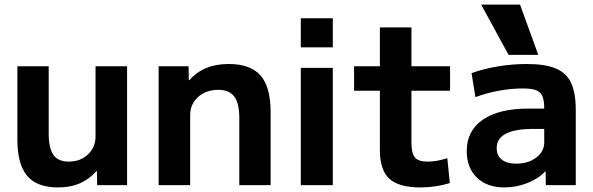

<svg xmlns="http://www.w3.org/2000/svg" viewBox="-20 -810 2594 840"><path d="M56 -200V-520H193V-227Q193 -162 213.5 -132.5Q234 -103 280 -103Q332 -103 365 -134.5Q398 -166 398 -213V-520H536V0H405L404 -61H402Q369 -25 328.5 -7.5Q288 10 234 10Q142 10 99 -40.5Q56 -91 56 -200Z M674 -520H805L806 -459H808Q840 -495 882.5 -512.5Q925 -530 981 -530Q1076 -530 1120 -479.5Q1164 -429 1164 -320V0H1027V-293Q1027 -358 1005 -387.5Q983 -417 935 -417Q881 -417 846.5 -385.5Q812 -354 812 -307V0H674Z M1296 -730H1436V-603H1296ZM1296 -513H1436V0H1296Z M1642 -153V-413H1529V-520H1642V-690H1780V-520H1949V-413H1780V-187Q1780 -140 1795 -121.5Q1810 -103 1849 -103Q1892 -103 1937 -118L1948 -9Q1886 10 1819 10Q1725 10 1683.5 -28Q1642 -66 1642 -153Z M2022 -149Q2022 -238 2092.5 -286.5Q2163 -335 2293 -335H2361Q2361 -371 2353 -389.5Q2345 -408 2325 -415.5Q2305 -423 2267 -423Q2216 -423 2162 -413Q2108 -403 2060 -385L2043 -490Q2095 -509 2158.5 -519.5Q2222 -530 2285 -530Q2365 -530 2411.5 -510.5Q2458 -491 2478.5 -447.5Q2499 -404 2499 -329V0H2368L2367 -60H2365Q2337 -29 2288 -9.5Q2239 10 2187 10Q2111 10 2066.5 -33Q2022 -76 2022 -149ZM2238 -94Q2291 -94 2326 -120.5Q2361 -147 2361 -187V-246H2313Q2153 -246 2153 -162Q2153 -130 2175 -112Q2197 -94 2238 -94ZM2085 -790H2255L2335 -570H2205Z"/></svg>

Font: Enso
Style: Bold
Weight: 700
Designer: Coji Morishita
Foundry: UNDERFOREST DESIGN
Version: Version 1.000